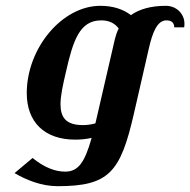

<svg xmlns="http://www.w3.org/2000/svg" viewBox="-20 -470 654 660"><path d="M72 -150C72 -51 132 10 239 10C258 10 277 8 295 4C271 90 248 120 204 120C169 120 131 105 92 73L30 125C71 149 123 170 178 170C355 170 394 122 440 -78L492 -305C504 -357 520 -400 552 -400C568 -400 579 -393 579 -376H613C614 -380 614 -385 614 -389C614 -421 588 -450 550 -450C498 -450 458 -438 430 -418C404 -438 369 -450 325 -450C193 -450 72 -304 72 -150ZM308 -46C294 -42 280 -40 265 -40C207 -40 188 -66 188 -112C188 -141 196 -177 206 -220C231 -330 253 -400 328 -400C355 -400 375 -390 388 -372C382 -360 378 -348 375 -336Z"/></svg>

Font: Pfennig
Style: BoldItalic
Weight: 700
Italic angle: -13°
Version: Version 20100423